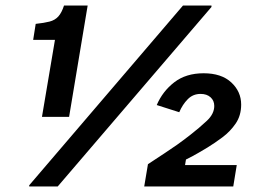

<svg xmlns="http://www.w3.org/2000/svg" viewBox="-20 -670 990 690"><path d="M130.8 -250 177.5 -526.7H99.2L108.3 -584.2Q139.2 -587.5 158.3 -592.5Q177.5 -597.5 189.6 -610.8Q201.7 -624.2 210 -650H295L228.3 -250ZM85 0V-4.2L637.5 -650H740V-645L187.5 0ZM498.3 0 511.7 -80Q548.3 -104.2 572.5 -120Q596.7 -135.8 616.7 -150Q636.7 -164.2 662.5 -184.2Q696.7 -210.8 723.3 -235.8Q750 -260.8 750 -289.2Q750 -308.3 736.7 -320.4Q723.3 -332.5 700.8 -332.5Q673.3 -332.5 654.6 -313.3Q635.8 -294.2 624.2 -266.7L543.3 -292.5Q564.2 -341.7 606.2 -374.2Q648.3 -406.7 711.7 -406.7Q775.8 -406.7 811.2 -373.8Q846.7 -340.8 846.7 -294.2Q846.7 -255 827.1 -226.2Q807.5 -197.5 779.6 -176.7Q751.7 -155.8 725.8 -140Q711.7 -131.7 693.3 -120.8Q675 -110 648.3 -96.7L645 -76.7H830.8L818.3 0Z"/></svg>

Font: Familjen Grotesk SemiBold
Style: Italic
Weight: 600
Italic angle: -9.46201°
Designer: Anders Wikstroem, Jonas Baeckman, Matilda Gysing, Kristian Moeller
Foundry: Familjen STHLM AB
Version: Version 2.002